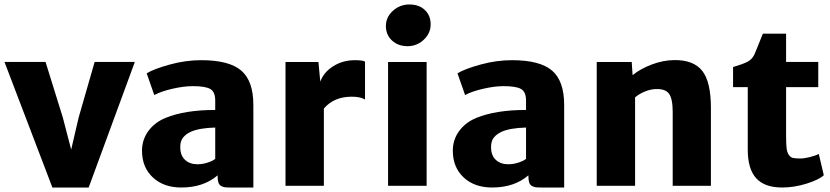

<svg xmlns="http://www.w3.org/2000/svg" viewBox="-26 -835 3731 863"><path d="M209.5 7.8 -5.9 -556.6H178.7L256.3 -307.1L293.9 -162.6L327.6 -307.1L399.4 -556.6H580.1L372.6 7.8Z M1112.8 7.8H1009.3Q992.7 7.8 984.1 6.6Q975.6 5.4 967.3 0.5Q959 -4.4 955.6 -14.9Q952.1 -25.4 952.1 -43V-46.9Q888.7 7.8 789.1 7.8Q709.5 7.8 660.9 -37.6Q612.3 -83 612.3 -157.7Q612.3 -207 640.6 -245.8Q668.9 -284.7 718.3 -305.2Q805.7 -340.8 941.4 -340.8V-383.3Q941.4 -421.9 919.4 -434.8Q897.5 -447.8 840.3 -447.8Q799.8 -447.8 748.8 -436Q697.8 -424.3 667.5 -407.7L633.3 -505.4Q666 -525.4 737.1 -544.9Q808.1 -564.5 877.9 -564.5Q1003.9 -564.5 1058.3 -517.8Q1112.8 -471.2 1112.8 -363.3ZM861.3 -96.7Q885.3 -96.7 908.9 -104.7Q932.6 -112.8 941.4 -121.1V-261.7Q870.1 -259.8 831.5 -242.7Q809.6 -232.4 796.9 -216.8Q784.2 -201.2 784.2 -174.3Q784.2 -136.2 805.7 -116.5Q827.1 -96.7 861.3 -96.7Z M1257.3 0V-556.2H1405.3L1413.6 -468.3Q1429.7 -511.2 1472.4 -537.8Q1515.1 -564.5 1570.3 -564.5Q1603.5 -564.5 1614.7 -558.1V-387.7Q1593.8 -400.4 1555.2 -400.4Q1475.1 -400.4 1429.7 -347.2V0Z M1718.3 0V-556.2H1891.6V0ZM1805.7 -627.4Q1763.7 -627.4 1736.1 -652.8Q1708.5 -678.2 1708.5 -717.8Q1708.5 -757.8 1740 -786.4Q1771.5 -814.9 1814 -814.9Q1857.4 -814.9 1883.5 -790.3Q1909.7 -765.6 1909.7 -725.6Q1909.7 -685.5 1878.9 -656.5Q1848.1 -627.4 1805.7 -627.4Z M2509.8 7.8H2406.2Q2389.6 7.8 2381.1 6.6Q2372.6 5.4 2364.3 0.5Q2356 -4.4 2352.5 -14.9Q2349.1 -25.4 2349.1 -43V-46.9Q2285.6 7.8 2186 7.8Q2106.4 7.8 2057.9 -37.6Q2009.3 -83 2009.3 -157.7Q2009.3 -207 2037.6 -245.8Q2065.9 -284.7 2115.2 -305.2Q2202.6 -340.8 2338.4 -340.8V-383.3Q2338.4 -421.9 2316.4 -434.8Q2294.4 -447.8 2237.3 -447.8Q2196.8 -447.8 2145.8 -436Q2094.7 -424.3 2064.5 -407.7L2030.3 -505.4Q2063 -525.4 2134 -544.9Q2205.1 -564.5 2274.9 -564.5Q2400.9 -564.5 2455.3 -517.8Q2509.8 -471.2 2509.8 -363.3ZM2258.3 -96.7Q2282.2 -96.7 2305.9 -104.7Q2329.6 -112.8 2338.4 -121.1V-261.7Q2267.1 -259.8 2228.5 -242.7Q2206.5 -232.4 2193.8 -216.8Q2181.2 -201.2 2181.2 -174.3Q2181.2 -136.2 2202.6 -116.5Q2224.1 -96.7 2258.3 -96.7Z M2656.2 0V-556.2H2813.5L2817.4 -497.1Q2852.5 -525.9 2903.8 -545.2Q2955.1 -564.5 3004.9 -564.9Q3091.3 -565.9 3130.4 -516.6Q3169.4 -467.3 3169.4 -350.1V0H2997.6V-332.5Q2997.6 -391.1 2981 -413.8Q2964.4 -436.5 2920.9 -434.6Q2898.9 -434.1 2873.3 -423.8Q2847.7 -413.6 2828.6 -397.5V0Z M3490.2 7.8Q3410.6 7.8 3372.8 -33.9Q3335 -75.7 3335 -162.1V-443.4H3269V-533.7Q3312.5 -546.4 3333.3 -557.1Q3354 -567.9 3364.3 -588.9Q3368.2 -596.7 3402.8 -683.6H3507.3V-556.6H3651.9V-443.4H3507.3V-229.5Q3507.3 -191.4 3509.3 -171.4Q3511.2 -151.4 3519 -139.6Q3526.9 -127.9 3537.8 -125.2Q3548.8 -122.6 3570.8 -122.6Q3589.4 -122.6 3615.2 -129.2Q3641.1 -135.7 3654.3 -143.1L3676.8 -47.4Q3654.8 -26.9 3599.1 -9.5Q3543.5 7.8 3490.2 7.8Z"/></svg>

Font: HaufeMerriweatherSans
Style: Bold
Weight: 700
Designer: Eben Sorkin
Foundry: Eben Sorkin
Version: Version 1.56